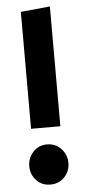

<svg xmlns="http://www.w3.org/2000/svg" viewBox="-55 -787 373 835"><g transform="rotate(-5 131.5 -369.0)"><path d="M195.8 -754.9V-231.9H67.9V-742.2ZM130.9 -158.2Q168.5 -158.2 192.6 -131.8Q216.8 -105.5 216.8 -69.8Q216.8 -34.2 192.6 -8.5Q168.5 17.1 130.9 17.1Q93.8 17.1 69.8 -8.5Q45.9 -34.2 45.9 -69.8Q45.9 -105.5 69.8 -131.8Q93.8 -158.2 130.9 -158.2Z"/></g></svg>

Font: Fira Sans Compressed
Style: Bold
Weight: 700
Width: 1
Designer: Carrois Corporate & Edenspiekermann AG
Foundry: Carrois Corporate GbR & Edenspiekermann AG
Version: Version 4.203;PS 004.203;hotconv 1.0.88;makeotf.lib2.5.64775